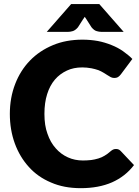

<svg xmlns="http://www.w3.org/2000/svg" viewBox="-20 -935 695 962"><path d="M561 -188.5Q567.9 -188.5 573.2 -186.5Q578.6 -184.6 584.5 -178.7L651.4 -107.9Q608.4 -51.3 541.5 -21.5Q474.6 7.8 384.3 7.8Q300.3 7.8 235.8 -20.5Q169.4 -48.3 124.5 -98.6Q79.1 -148.4 54.2 -216.3Q29.3 -284.7 29.3 -364.3Q29.3 -445.3 56.2 -514.6Q82.5 -582.5 130.4 -631.8Q177.7 -680.7 245.6 -709Q311 -736.3 393.1 -736.3Q432.6 -736.3 470.7 -729.5Q505.4 -722.7 538.1 -709.5Q570.3 -696.8 596.2 -678.7Q624 -659.2 643.1 -639.6L585.9 -563Q579.6 -554.7 573.2 -550.3Q565.9 -544.4 551.8 -544.4Q543.9 -544.4 535.2 -548.3Q529.8 -550.8 518.1 -558.6Q512.2 -562 498.5 -570.8Q487.3 -577.6 473.1 -583.5Q455.6 -589.4 438.5 -592.8Q414.1 -597.2 392.1 -597.2Q348.6 -597.2 315.4 -581.5Q279.8 -564.9 255.4 -536.6Q229.5 -506.3 216.3 -463.4Q202.6 -420.9 202.6 -364.3Q202.6 -305.7 217.8 -265.1Q232.4 -221.7 259.3 -191.9Q284.7 -162.6 320.3 -146.5Q354.5 -130.9 395.5 -130.9Q416.5 -130.9 437.5 -133.3Q453.6 -135.3 473.1 -141.1Q490.7 -146.5 503.9 -154.8Q519 -163.6 533.7 -176.8Q539.1 -181.6 546.4 -185.5Q552.7 -188.5 561 -188.5ZM477.5 -914.6 599.6 -775.4H487.3Q477.1 -775.4 465.3 -778.8Q452.1 -781.7 438.5 -798.3L413.6 -837.4Q410.6 -842.3 409.2 -844.2Q409.2 -844.7 407.2 -846.9Q405.3 -849.1 404.3 -850.6Q400.9 -844.7 400.4 -844.2Q396.5 -838.9 395.5 -837.4L370.6 -798.3Q356.9 -782.2 343.3 -778.8Q331.5 -775.4 321.3 -775.4H214.4L336.4 -914.6Z"/></svg>

Font: Lato-ExtraBold
Style: Regular
Weight: 500
Designer: Lukasz Dziedzic with Adam Twardoch and Botio Nikoltchev
Foundry: tyPoland Lukasz Dziedzic
Version: ""